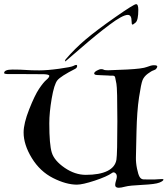

<svg xmlns="http://www.w3.org/2000/svg" viewBox="-82 -863 794 909"><path d="M572.8 -816.4Q572.8 -767.6 560.1 -756.3Q547.4 -745.1 544.2 -746.8Q541 -748.5 541 -762.7Q541 -792.5 522.9 -792.5Q498.5 -792.5 435.5 -745.1Q372.6 -697.8 300.5 -635Q228.5 -572.3 227.5 -572.3Q226.1 -572.3 226.1 -574.2Q226.1 -578.6 228.5 -581.5Q271.5 -632.3 324.2 -676.8Q377 -721.2 464.4 -782.2Q551.8 -843.3 562.5 -843.3Q572.8 -843.3 572.8 -816.4ZM691.9 -13.2Q691.9 -6.3 672.6 1.5Q653.3 9.3 592.3 12.2Q531.2 15.1 511.2 20.5Q491.2 25.9 480.5 25.9Q468.3 25.9 464.6 19Q460.9 12.2 468 -10.3Q475.1 -32.7 466.1 -41.7Q457 -50.8 448.7 -44.4Q424.3 -26.9 366.5 -7.8Q308.6 11.2 282.2 11.2Q231.4 11.2 169.4 -20Q107.4 -51.3 68.6 -114.7Q29.8 -178.2 29.8 -235.8Q29.8 -278.8 56.2 -345.5Q82.5 -412.1 103 -442.6Q123.5 -473.1 137.5 -484.9Q151.4 -496.6 151.4 -503.7Q151.4 -510.7 125.5 -511.7Q108.4 -512.2 40.5 -512.2H-38.1Q-62.5 -512.2 -62.5 -517.1Q-62.5 -533.7 -22.5 -533.7Q17.6 -533.7 41.3 -531.7Q64.9 -529.8 103.8 -529.8Q142.6 -529.8 198.5 -537.6Q254.4 -545.4 264.4 -550.5Q274.4 -555.7 278.3 -555.7Q283.2 -555.7 283.2 -550.3Q282.7 -541.5 273.9 -537.1Q205.1 -502 189.7 -482.9Q174.3 -463.9 162.8 -397Q151.4 -330.1 151.4 -279.3Q151.4 -178.2 163.3 -140.1Q175.3 -102.1 224.1 -68.6Q272.9 -35.2 324.2 -35.2Q389.2 -35.2 426.3 -53.5Q463.4 -71.8 469.2 -106.9Q473.6 -134.3 473.6 -289.3Q473.6 -444.3 469.2 -466.3Q464.8 -488.3 463.1 -496.8Q461.4 -505.4 449 -504.9Q436.5 -504.4 431.6 -505.4Q426.8 -506.3 399.4 -506.8Q372.1 -507.3 367.9 -509.8Q363.8 -512.2 363.8 -515.1Q363.8 -521.5 376.2 -528.6Q388.7 -535.6 397 -535.6Q405.3 -535.6 409.2 -533Q413.1 -530.3 430.4 -530.3Q447.8 -530.3 520.3 -533.9Q592.8 -537.6 613.3 -545.9Q633.8 -554.2 646.5 -554.2Q654.8 -554.2 658.7 -552.7Q662.6 -551.3 662.6 -547.9Q662.6 -544.4 658.4 -538.6Q654.3 -532.7 645 -530Q635.7 -527.3 617.9 -514.2Q600.1 -501 593 -483.9Q585.9 -466.8 576.2 -401.9Q566.4 -336.9 564.2 -239.7Q562 -142.6 561.5 -117.4Q561 -92.3 566.7 -64.5Q572.3 -36.6 579.1 -25.4Q585.9 -14.2 597.7 -13.7L627.9 -13.2Q649.9 -12.7 670.9 -14.6Q691.9 -16.6 691.9 -13.2Z"/></svg>

Font: Eadui
Style: Medium
Weight: 500
Designer: Peter S. Baker
Version: Version 1.1